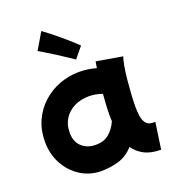

<svg xmlns="http://www.w3.org/2000/svg" viewBox="-165 -983 1058 1186"><g transform="rotate(-20 364.5 -390.0)"><path d="M299 79Q224 79 163 40.5Q102 2 66.5 -63.5Q31 -129 31 -210Q31 -286 59 -347.5Q87 -409 135.5 -453Q184 -497 246 -520.5Q308 -544 376 -544Q433 -544 488 -528Q492 -549 495 -570L666 -541Q659 -522 652 -484Q645 -446 640.5 -399Q636 -352 633 -305Q630 -258 630 -220Q630 -189 634.5 -159.5Q639 -130 654 -111.5Q669 -93 700 -93H714L689 81Q623 81 580 58.5Q537 36 511 -2Q468 46 413 62.5Q358 79 299 79ZM195 -190Q200 -142 234.5 -113.5Q269 -85 322 -85Q373 -85 407 -112.5Q441 -140 463 -188Q462 -204 462 -221Q462 -256 464 -293Q466 -330 469 -366Q427 -382 381 -382Q327 -382 284.5 -360.5Q242 -339 218 -301Q194 -263 194 -213V-201Q194 -195 195 -190ZM386 -622Q367 -634 339.5 -653Q312 -672 281.5 -691Q251 -710 224 -726.5Q197 -743 180 -753L244 -861Q264 -847 290.5 -826Q317 -805 345.5 -781Q374 -757 400 -734Q426 -711 444 -693Z"/></g></svg>

Font: Mochiy Pop One
Style: Regular
Weight: 400
Designer: FONTDASU
Foundry: FONTDASU / Google Inc. / Adobe
Version: Version 2.000